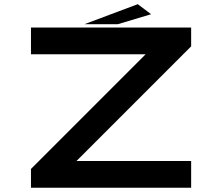

<svg xmlns="http://www.w3.org/2000/svg" viewBox="-20 -879 1040 899"><path d="M337.9 -125H875V0H125V-87.9L662.1 -625H125V-750H875V-662.1ZM375 -765.6 625 -859.4 687.5 -812.5 531.2 -765.6Z"/></svg>

Font: Xanmono
Style: Regular
Weight: 400
Designer: GGBotNet
Foundry: GGBotNet
Version: 1.00